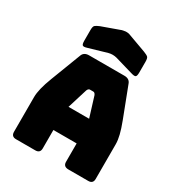

<svg xmlns="http://www.w3.org/2000/svg" viewBox="-223 -1121 1175 1266"><g transform="rotate(30 365.0 -488.5)"><path d="M273 -36Q273 0 237 0H90Q54 0 54 -36V-300Q54 -330 63.5 -369Q73 -408 93 -460L180 -687Q191 -720 231 -720H500Q539 -720 550 -687L637 -460Q657 -408 666.5 -369Q676 -330 676 -300V-36Q676 0 640 0H489Q450 0 450 -36V-176H273ZM330 -510 283 -358H440L393 -510Q386 -527 374 -527H349Q337 -527 330 -510ZM333 -797 196 -757Q171 -749 163 -755Q155 -761 155 -788V-869Q155 -896 163.5 -904Q172 -912 196 -922L324 -968Q333 -972 343.5 -974Q354 -976 363 -977Q372 -977 380 -976Q388 -975 395 -972L532 -922Q558 -912 566 -904Q574 -896 574 -869V-788Q574 -761 566 -755Q558 -749 532 -757L395 -797Q364 -805 333 -797Z"/></g></svg>

Font: Bungee Spice
Style: Regular
Weight: 400
Designer: David Jonathan Ross
Foundry: David Jonathan Ross
Version: Version 2.000